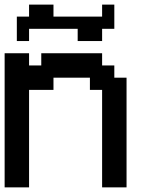

<svg xmlns="http://www.w3.org/2000/svg" viewBox="-20 -809 644 829"><path d="M52.7 0H0V-289.1V-579.1H52.7H105.5V-552.7V-526.4H131.8H158.2V-552.7V-579.1H289.1H420.9V-552.7V-526.4H447.3H473.6V-500V-473.6H500H526.4V-237.3V0H473.6H420.9V-210.9V-420.9H394.5H368.2V-447.3V-473.6H289.1H210.9V-447.3V-420.9H158.2H105.5V-210.9V0ZM79.1 -631.8H52.7V-684.6V-737.3H79.1H105.5V-762.7V-789.1H158.2H210.9V-762.7V-737.3H315.4H420.9V-762.7V-789.1H447.3H473.6V-737.3V-684.6H447.3H420.9V-658.2V-631.8H368.2H315.4V-658.2V-684.6H210.9H105.5V-658.2V-631.8Z"/></svg>

Font: VCR Jazz Mono
Style: Regular
Weight: 400
Version: Version 3.1